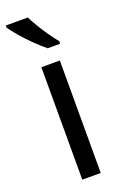

<svg xmlns="http://www.w3.org/2000/svg" viewBox="-150 -813 557 860"><g transform="rotate(-20 128.5 -383.0)"><path d="M173 0H85V-536H173ZM104 -766Q115 -744 131.5 -716.5Q148 -689 166.5 -663Q185 -637 200 -618V-606H141Q118 -624 89 -652.5Q60 -681 35.5 -709.5Q11 -738 -1 -756V-766Z"/></g></svg>

Font: Noto Sans Buhid
Style: Regular
Weight: 400
Designer: Monotype Design Team
Foundry: Monotype Imaging Inc.
Version: Version 2.001